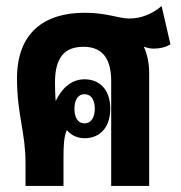

<svg xmlns="http://www.w3.org/2000/svg" viewBox="-20 -612 596 632"><path d="M64 0H189V-91C189 -131 190 -161 200 -184C215 -166 235 -157 259 -157C308 -157 343 -192 343 -254C343 -318 307 -351 258 -351C219 -351 186 -326 164 -281H163C162 -298 161 -317 161 -340C161 -421 191 -458 255 -458C317 -458 346 -419 346 -345V0H471V-370C471 -405 465 -432 454 -457L455 -458C465 -454 476 -452 486 -452C505 -452 525 -456 541 -466L512 -592C482 -567 446 -551 405 -551C371 -551 332 -570 259 -570C123 -570 36 -502 36 -354C36 -234 64 -178 64 -75ZM258 -206C236 -206 225 -226 225 -254C225 -282 236 -302 258 -302C281 -302 292 -282 292 -254C292 -227 281 -206 258 -206Z"/></svg>

Font: Noto Sans Thai Looped ExtraCondensed
Style: Bold
Weight: 700
Width: 2
Designer: Sasikarn Vongin, Ben Mitchell
Foundry: The Fontpad Ltd
Version: Version 1.001